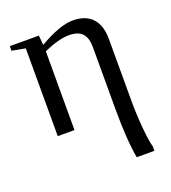

<svg xmlns="http://www.w3.org/2000/svg" viewBox="-127 -565 777 873"><g transform="rotate(-20 261.5 -129.0)"><path d="M15.6 -459H156.2L160.6 -412.6Q261.2 -471.2 323.7 -471.2Q385.3 -471.2 417.7 -436.5Q450.2 -401.9 450.2 -335.9V-34.2Q450.2 28.3 456.3 96.7Q462.4 165 470.7 190.9V212.9H385.3Q369.1 125 369.1 -28.3V-327.1Q369.1 -370.1 349.1 -392.1Q329.1 -414.1 283.7 -414.1Q236.8 -414.1 161.6 -381.3V0H80.6V-424.8L15.6 -437Z"/></g></svg>

Font: Tinos
Style: Regular
Weight: 400
Designer: Steve Matteson
Foundry: Monotype Imaging Inc.
Version: Version 1.23